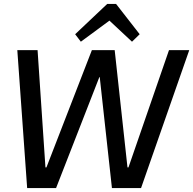

<svg xmlns="http://www.w3.org/2000/svg" viewBox="-20 -955 982 976"><path d="M68 -700H171L211 -104H216L447 -700H563L628 -104H633L839 -700H942L697 1H549L487 -563H485L265 1H118ZM362 -781 525 -935H570L690 -781L651 -743L513 -872H566L391 -743Z"/></svg>

Font: Pathway Extreme 28pt Medium
Style: Italic
Weight: 500
Italic angle: -8°
Designer: Eduardo Rodriguez Tunni
Foundry: Eduardo Rodriguez Tunni
Version: Version 1.001;gftools[0.9.26]